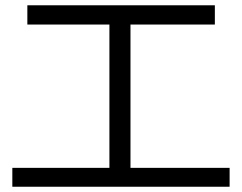

<svg xmlns="http://www.w3.org/2000/svg" viewBox="-20 -731 920 730"><path d="M84 -710.9H796.9V-637.7H476.1V-92.8H853V-21H26.9V-92.8H396V-637.7H84Z"/></svg>

Font: BIZ UDPGothic
Style: Regular
Weight: 400
Designer: TypeBank Co., Ltd.
Foundry: Morisawa Inc.
Version: Version 1.051